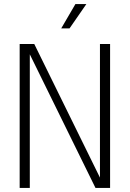

<svg xmlns="http://www.w3.org/2000/svg" viewBox="-20 -927 640 947"><path d="M77 0V-710H149L473 -51V-710H523V0H451L127 -659V0ZM282 -787 352 -907H406L323 -787Z"/></svg>

Font: Geist Mono ExtraLight
Style: Regular
Weight: 200
Monospace: yes
Designer: Basement.studio, Andrés Briganti, Mateo Zaragoza
Foundry: Basement.studio, Vercel, Andrés Briganti, Guido Ferreyra, Mateo Zaragoza
Version: Version 1.500; ttfautohint (v1.8.4.7-5d5b)